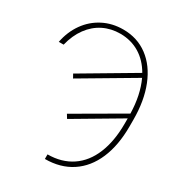

<svg xmlns="http://www.w3.org/2000/svg" viewBox="-216 -842 1066 1173"><g transform="rotate(30 317.0 -255.5)"><path d="M305.7 -717.8Q404.8 -717.8 479 -662.4Q553.2 -606.9 593.5 -505.9Q633.8 -404.8 633.8 -270.5V-223.6Q633.8 -90.3 592.3 6.6Q550.8 103.5 472.2 155.3Q393.6 207 285.2 207V174.8Q384.3 174.3 455.1 126.7Q525.9 79.1 562.7 -10.5Q599.6 -100.1 599.6 -223.6V-260.7L280.3 -72.3L263.7 -99.6L599.1 -294.4Q596.2 -423.3 551.8 -519L188.5 -304.7L173.8 -331.1L537.6 -545.9Q498.5 -613.8 439 -649.9Q379.4 -686 303.7 -686.5Q237.8 -686.5 183.6 -659.4Q129.4 -632.3 91.3 -580.3Q53.2 -528.3 35.2 -455.1H1Q16.1 -532.7 58.3 -592.3Q100.6 -651.9 164.3 -684.8Q228 -717.8 305.7 -717.8Z"/></g></svg>

Font: Pretendard GOV Thin
Style: Regular
Weight: 100
Designer: Base glyphs from Inter by Rasmus Andersson; Hangeul glyphs from Noto Sans CJK(Source Han Sans) by Jang Soo-young and Kan
Foundry: Kil Hyung-jin
Version: Version 1.309